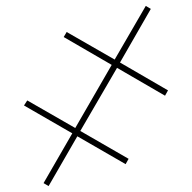

<svg xmlns="http://www.w3.org/2000/svg" viewBox="-20 -641 649 648"><path d="M144 -13 241 -181 404 -87 414 -105 251 -199 375 -412 537 -318 547 -336 385 -430 489 -611 472 -621 367 -440 205 -533 195 -516 357 -422 234 -209 72 -302 61 -285 224 -191 127 -23Z"/></svg>

Font: Noto Serif Display ExtraBold
Style: Regular
Weight: 800
Designer: Monotype Design Team
Foundry: Monotype Imaging Inc.
Version: Version 2.009